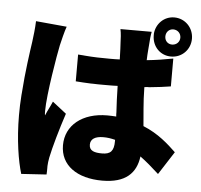

<svg xmlns="http://www.w3.org/2000/svg" viewBox="-61 -934 1122 1071"><g transform="rotate(5 500.0 -399.0)"><path d="M831 -761C831 -785 848 -804 872 -804C896 -804 915 -786 915 -761C915 -737 896 -719 872 -719C848 -719 831 -737 831 -761ZM238 64C239 52 239 39 239 28V16C239 7 242 -18 245 -32C257 -90 286 -193 316 -283L238 -344C225 -313 213 -294 201 -264C199 -268 199 -285 199 -288C199 -381 238 -608 249 -660C253 -678 269 -744 278 -767L105 -783C104 -745 98 -696 94 -666C86 -611 69 -495 61 -376L60 -365C57 -326 56 -288 56 -252C56 -115 76 5 97 73L238 64ZM751 -82C785 -57 820 -27 857 7L940 -122C896 -164 839 -217 753 -252C749 -313 740 -378 739 -469C744 -470 749 -470 754 -471H765L775 -472C814 -476 852 -480 886 -486V-642C839 -633 790 -625 739 -620C740 -661 744 -691 745 -710C746 -732 749 -761 753 -780H578C583 -759 585 -722 585 -707C587 -689 587 -658 589 -611C570 -610 552 -610 533 -610C487 -610 440 -611 394 -615L384 -616C374 -617 364 -617 355 -618V-468C383 -466 411 -464 440 -463H450C470 -462 490 -462 510 -462H520C525 -462 529 -462 534 -462C553 -462 571 -462 590 -463C591 -409 593 -361 596 -315V-306C596 -301 597 -296 597 -292C580 -293 564 -294 547 -294C408 -294 315 -219 315 -107C315 6 409 71 550 71C681 71 739 12 751 -82ZM464 -123C464 -155 490 -171 536 -171C559 -171 578 -168 602 -162V-154C602 -99 583 -80 536 -80C494 -80 464 -88 464 -123ZM872 -652C933 -652 980 -700 980 -761C980 -822 933 -871 872 -871C815 -871 771 -827 766 -771V-763V-766V-762V-763V-761C766 -700 811 -652 872 -652Z"/></g></svg>

Font: Glow Sans SC Normal Heavy
Style: Regular
Weight: 900
Designer: Ryoko NISHIZUKA (kana, bopomofo & ideographs); Paul D. Hunt (Latin, Greek & Cyrillic); Sandoll Communications, Soo-young
Version: Version 0.93